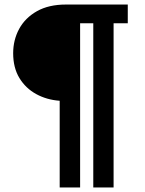

<svg xmlns="http://www.w3.org/2000/svg" viewBox="-20 -743 639 846"><path d="M543 -640.5H480.5V83H391V-640.5H333V83H243V-299Q186 -303 139.5 -328.5Q93 -354 65.5 -399.2Q38 -444.5 38 -508.5Q38 -567 64.5 -615.8Q91 -664.5 143 -693.8Q195 -723 270.5 -723H543Z"/></svg>

Font: Public Sans
Style: Bold
Weight: 700
Designer: The Public Sans project authors (U.S. Web Design System). Libre Franklin designed by Pablo Impallari and Rodrigo Fuenzal
Version: Version 1.008; ttfautohint (v1.8.1) -l 8 -r 50 -G 200 -x 14 